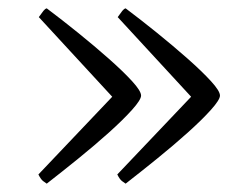

<svg xmlns="http://www.w3.org/2000/svg" viewBox="-20 -489 603 460"><path d="M92 -49Q89 -51 83.5 -55Q78 -59 72 -71L262 -271V-243L73 -448Q80 -458 84 -463Q88 -468 92 -469Q128 -442 167 -410.5Q206 -379 240.5 -348.5Q275 -318 296.5 -294.5Q318 -271 318 -260Q318 -250 296.5 -226Q275 -202 241 -171.5Q207 -141 167.5 -109Q128 -77 92 -49ZM281 -49Q278 -51 272.5 -55Q267 -59 261 -71L451 -271V-243L262 -448Q269 -458 273 -463Q277 -468 281 -469Q317 -442 356 -410.5Q395 -379 429.5 -348.5Q464 -318 485.5 -294.5Q507 -271 507 -260Q507 -250 485.5 -226Q464 -202 430 -171.5Q396 -141 356.5 -109Q317 -77 281 -49Z"/></svg>

Font: Texturina Medium 12pt Thin
Style: Regular
Weight: 250
Version: Version 1.002